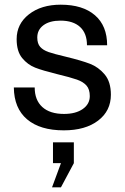

<svg xmlns="http://www.w3.org/2000/svg" viewBox="-20 -542 534 819"><path d="M437 -349H351Q351 -400 321.5 -427Q292 -454 238 -454Q192 -454 165.5 -434.5Q139 -415 139 -382Q139 -356 151.5 -342Q164 -328 187 -320Q210 -312 261 -300Q327 -284 363.5 -270Q400 -256 426.5 -224.5Q453 -193 453 -138Q453 -69 398.5 -27.5Q344 14 252 14Q151 14 95.5 -33Q40 -80 39 -169H128Q128 -115 160.5 -85.5Q193 -56 253 -56Q303 -56 333 -77Q363 -98 363 -132Q363 -161 349 -177Q335 -193 308 -202.5Q281 -212 223 -226Q162 -241 130 -253.5Q98 -266 74.5 -294.5Q51 -323 51 -375Q51 -440 103.5 -481Q156 -522 239 -522Q333 -522 385 -477Q437 -432 437 -349ZM240 257H202L240 154H206V65H295V154Z"/></svg>

Font: CST
Style: Regular
Weight: 400
Version: Version 1.00